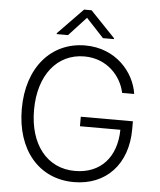

<svg xmlns="http://www.w3.org/2000/svg" viewBox="-61 -983 869 1046"><g transform="rotate(5 373.0 -460.5)"><path d="M382 10C557 10 674 -112 674 -305V-348H389V-296H610C608 -145 522 -51 383 -51C229 -51 132 -175 132 -363C132 -554 232 -677 380 -677C507 -677 584 -585 602 -497H668C651 -614 548 -737 380 -737C195 -737 65 -591 65 -363C65 -138 191 10 382 10ZM219 -785H281L376 -888L472 -785H532V-790L397 -931H356L219 -790Z"/></g></svg>

Font: Wafeq Light
Style: Regular
Weight: 300
Designer: Rasmus Andersson & Azza Alameddine
Foundry: Google & TypeTogether
Version: Version 3.000;January 28, 2025;FontCreator 15.0.0.3014 64-bi